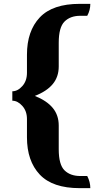

<svg xmlns="http://www.w3.org/2000/svg" viewBox="-20 -823 530 997"><path d="M394 154Q253 154 186.5 83.5Q120 13 120 -110V-205Q120 -246 96 -273Q72 -300 44 -300V-349Q72 -349 96 -376Q120 -403 120 -445V-539Q120 -662 186.5 -732.5Q253 -803 394 -803H449Q449 -770 433 -741H397Q345 -741 315 -711Q285 -681 285 -601V-478Q285 -424 254 -386.5Q223 -349 161 -325Q223 -300 254 -262.5Q285 -225 285 -171V-48Q285 32 315 61.5Q345 91 397 91H433Q449 122 449 154Z"/></svg>

Font: Calistoga
Style: Regular
Weight: 400
Designer: Yvonne Schuttler, Eben Sorkin
Foundry: www.sorkintype.com
Version: Version 1.010; ttfautohint (v1.8.4.7-5d5b)